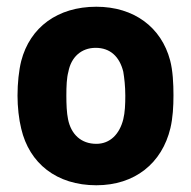

<svg xmlns="http://www.w3.org/2000/svg" viewBox="-20 -542 568 570"><path d="M266 8C380 8 461 -57 486 -162C493 -192 495 -226 495 -259C495 -294 493 -333 485 -363C459 -461 378 -522 266 -522C151 -522 69 -461 43 -361C36 -333 32 -295 32 -258C32 -225 36 -188 43 -160C67 -57 148 8 266 8ZM177 -258C177 -286 178 -311 183 -329C191 -372 221 -400 264 -400C307 -400 335 -374 346 -329C349 -311 352 -286 352 -258C352 -233 351 -208 346 -188C335 -144 307 -115 266 -115C221 -115 191 -143 182 -188C178 -207 177 -233 177 -258Z"/></svg>

Font: Vanilla Cream Black
Style: Regular
Weight: 900
Designer: Jeremy Tribby, Jinavaṁso
Foundry: Tribby Type
Version: Version 1.422;Glyphs 3.1.2 (3151)